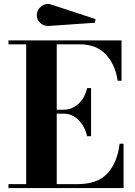

<svg xmlns="http://www.w3.org/2000/svg" viewBox="-20 -955 684 975"><path d="M231.9 -823.5Q206.5 -820.3 186.6 -836.5Q166.7 -852.8 166.7 -878.2Q166.7 -895.3 177.5 -910Q188.2 -924.8 205.4 -931.6Q222.7 -938.5 241.9 -931.4L465.3 -857.9L461.4 -839.4ZM422.4 -263.2Q411.1 -313.5 378.5 -345.7Q345.9 -377.9 303.2 -377.9H268.1V-20H373Q475.8 -20 526 -75Q576.2 -129.9 587.4 -225.1H607.4V0H22.9V-20H113V-730H22.9V-750H597.2V-544.9H577.4Q566.2 -625.2 518.3 -677.6Q470.5 -730 382.8 -730H268.1V-397.9H303.2Q345.9 -397.9 378.5 -427.9Q411.1 -457.8 422.4 -507.8H442.4V-263.2Z"/></svg>

Font: Bodoni* 11
Style: Bold
Weight: 700
Version: Version 2.000; ttfautohint (v1.8.1)